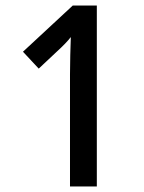

<svg xmlns="http://www.w3.org/2000/svg" viewBox="-20 -767 520 694"><path d="M330 -93H233V-498Q233 -534 234 -568Q235 -602 236 -633Q219 -611 186 -581L120 -519L63 -580L243 -747H330Z"/></svg>

Font: Noto Sans Telugu UI Condensed Medium
Style: Regular
Weight: 500
Width: 3
Designer: Jelle Bosma - Monotype Design Team
Foundry: Monotype Imaging Inc.
Version: Version 2.006; ttfautohint (v1.8.4.7-5d5b)